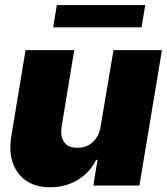

<svg xmlns="http://www.w3.org/2000/svg" viewBox="-20 -748 673 774"><path d="M385.7 -238.3 437.5 -545.9H632.8L542 0H356.4L373 -103.5H367.2Q342.3 -51.8 292.5 -22.2Q242.7 7.3 181.6 6.8Q124.5 6.8 85.9 -19.3Q47.4 -45.4 31.5 -91.6Q15.6 -137.7 25.4 -197.3L83 -545.9H279.3L228.5 -238.3Q222.2 -198.2 238.5 -175Q254.9 -151.9 292 -152.3Q328.6 -151.9 354 -175Q379.4 -198.2 385.7 -238.3ZM565.4 -727.5 550.8 -637.7H194.3L209 -727.5Z"/></svg>

Font: Inter Tight Black
Style: Italic
Weight: 900
Italic angle: -9.39999°
Designer: Rasmus Andersson
Foundry: rsms
Version: Version 3.004; ttfautohint (v1.8.4.7-5d5b)